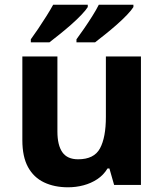

<svg xmlns="http://www.w3.org/2000/svg" viewBox="-20 -786 697 816"><path d="M579 -546V0H465L445 -70H437Q420 -42 393.5 -24.5Q367 -7 335 1.5Q303 10 269 10Q211 10 167 -11Q123 -32 99 -76Q75 -120 75 -190V-546H224V-227Q224 -169 245 -139Q266 -109 312 -109Q380 -109 405 -155.5Q430 -202 430 -289V-546ZM547 -756Q539 -743 520 -723Q501 -703 476 -681Q451 -659 426.5 -639.5Q402 -620 384 -606H305V-619Q319 -638 337 -664Q355 -690 372 -717Q389 -744 400 -766H547ZM353 -756Q345 -743 326 -723Q307 -703 282 -681Q257 -659 232.5 -639.5Q208 -620 190 -606H111V-619Q125 -638 142.5 -664Q160 -690 177 -717Q194 -744 206 -766H353Z"/></svg>

Font: Noto Sans Cham
Style: Bold
Weight: 700
Version: Version 2.002